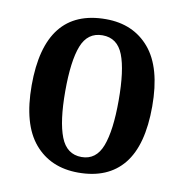

<svg xmlns="http://www.w3.org/2000/svg" viewBox="-68 -612 657 687"><g transform="rotate(10 261.0 -269.0)"><path d="M260 10Q159 10 100.5 -59Q42 -128 42 -269Q42 -548 263 -548Q363 -548 421.5 -479Q480 -410 480 -269Q480 -128 424 -59Q368 10 260 10ZM262 -47Q315 -47 336.5 -103.5Q358 -160 358 -269Q358 -379 336.5 -434Q315 -489 261 -489Q207 -489 185.5 -434Q164 -379 164 -269Q164 -160 186 -103.5Q208 -47 262 -47Z"/></g></svg>

Font: Noto Serif Hebrew Condensed SemiBold
Style: Regular
Weight: 600
Width: 3
Designer: Monotype Design Team
Foundry: Monotype Imaging Inc.
Version: Version 2.004; ttfautohint (v1.8.4.7-5d5b)